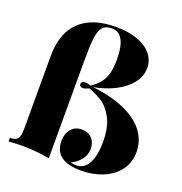

<svg xmlns="http://www.w3.org/2000/svg" viewBox="-140 -904 986 1040"><g transform="rotate(20 352.5 -384.0)"><path d="M587.4 -630.9Q587.4 -583 556.2 -542.7Q524.9 -502.4 470.7 -474.4Q416.5 -446.3 347.7 -433.1Q460.4 -420.4 536.9 -385Q613.3 -349.6 650.9 -297.9Q688.5 -246.1 688.5 -183.1Q688.5 -120.6 654.1 -75.9Q619.6 -31.2 562.7 -8.5Q505.9 14.2 439.5 14.2Q285.6 14.2 285.6 -100.1Q285.6 -143.6 308.1 -170.2Q330.6 -196.8 369.6 -196.8Q405.8 -196.8 427.7 -174.1Q449.7 -151.4 449.7 -115.2Q449.7 -78.6 427.5 -51Q405.3 -23.4 374.5 -9.8Q386.2 -3.9 403.3 -3.9Q453.1 -3.9 476.3 -50.3Q499.5 -96.7 499.5 -170.9Q499.5 -255.9 472.4 -306.9Q445.3 -357.9 410.9 -380.4Q376.5 -402.8 330.6 -419.9Q308.1 -409.2 296.4 -409.2Q288.1 -409.2 282.2 -413.3Q276.4 -417.5 276.4 -424.8Q276.4 -433.1 282.2 -438Q288.1 -442.9 298.3 -442.9Q314.5 -442.9 330.6 -436Q364.3 -458 383.1 -483.2Q401.9 -508.3 409.7 -540Q417.5 -571.8 417.5 -616.2Q417.5 -767.1 334.5 -767.1Q296.9 -767.1 279.8 -744.6Q262.7 -722.2 258.1 -676Q253.4 -629.9 253.4 -533.2V11.2Q190.4 -1.5 114.7 -2.9Q106.9 -3.4 93.3 -3.4Q68.4 -3.4 17.6 0V-21Q38.6 -21 50.8 -27.3Q63 -33.7 68.4 -49.3Q73.7 -64.9 73.7 -92.8V-512.2Q73.7 -644.5 145 -713.4Q216.3 -782.2 354.5 -782.2Q427.7 -782.2 480.5 -762.2Q533.2 -742.2 560.3 -707.8Q587.4 -673.3 587.4 -630.9Z"/></g></svg>

Font: TypoPRO Playfair Display
Style: Regular
Weight: 900
Designer: Claus Eggers Sørensen
Foundry: Claus Eggers Sørensen
Version: Version 1.004;PS 001.004;hotconv 1.0.70;makeotf.lib2.5.58329